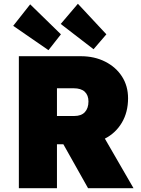

<svg xmlns="http://www.w3.org/2000/svg" viewBox="-20 -998 747 1018"><path d="M80 0V-700H408Q481 -700 538 -671Q595 -642 627 -592Q659 -542 659 -477Q659 -403 626 -347.5Q593 -292 536 -263L688 0H447L316 -233H282V0ZM282 -383H374Q411 -383 430 -403.5Q449 -424 449 -460Q449 -493 429.5 -511.5Q410 -530 370 -530H282ZM476 -737 302 -871 393 -978 544 -816ZM237 -732 50 -861 140 -975 303 -816Z"/></svg>

Font: Lexend Black
Style: Regular
Weight: 900
Designer: Bonnie Shaver-Troup, Thomas Jockin
Foundry: Lexend
Version: Version 1.007; ttfautohint (v1.8.3)